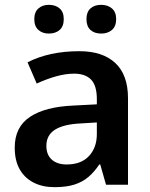

<svg xmlns="http://www.w3.org/2000/svg" viewBox="-20 -765 621 795"><path d="M309 -553Q405 -553 457.5 -504Q510 -455 510 -358V0H419L395 -84H391Q372 -55 347.5 -33.5Q323 -12 289 -1Q255 10 206 10Q156 10 119 -9Q82 -28 61.5 -64Q41 -100 41 -154Q41 -239 104 -281Q167 -323 285 -328L381 -333V-354Q381 -411 357 -435.5Q333 -460 287 -460Q252 -460 212.5 -449Q173 -438 132 -419L94 -507Q139 -530 192.5 -541.5Q246 -553 309 -553ZM316 -254Q245 -251 208.5 -228.5Q172 -206 172 -161Q172 -124 194.5 -104Q217 -84 256 -84Q316 -84 348.5 -119Q381 -154 381 -210V-258ZM122 -686Q122 -715 139 -730Q156 -745 182 -745Q210 -745 227 -730Q244 -715 244 -686Q244 -656 227 -641Q210 -626 182 -626Q156 -626 139 -641Q122 -656 122 -686ZM338 -686Q338 -715 354.5 -730Q371 -745 399 -745Q426 -745 443.5 -730Q461 -715 461 -686Q461 -656 443.5 -641Q426 -626 399 -626Q371 -626 354.5 -641Q338 -656 338 -686Z"/></svg>

Font: Noto Sans Hebrew Thin SemiBold
Style: Regular
Weight: 600
Version: Version 3.001